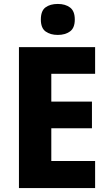

<svg xmlns="http://www.w3.org/2000/svg" viewBox="-20 -953 551 973"><path d="M462 0H76V-714H462V-579H240V-438H446V-303H240V-137H462ZM273 -933Q311 -933 335 -915Q359 -897 359 -854Q359 -811 334.5 -793.5Q310 -776 273 -776Q235 -776 211 -793.5Q187 -811 187 -854Q187 -898 210.5 -915.5Q234 -933 273 -933Z"/></svg>

Font: Noto Sans Devanagari UI SemiCondensed ExtraBold
Style: Regular
Weight: 800
Width: 4
Designer: Jelle Bosma - Monotype Design Team
Foundry: Monotype Imaging Inc.
Version: Version 2.004; ttfautohint (v1.8.4.7-5d5b)